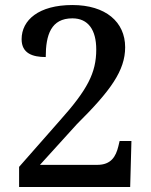

<svg xmlns="http://www.w3.org/2000/svg" viewBox="-20 -744 601 764"><path d="M56 0H498L503 -183H456L451 -162C441 -121 422 -88 367 -88H139L286 -250C420 -383 478 -463 478 -556C478 -657 400 -724 268 -724C134 -724 66 -664 66 -588C66 -532 109 -517 162 -517C162 -605 183 -671 268 -671C331 -671 363 -625 363 -547C363 -454 328 -387 217 -263L56 -80Z"/></svg>

Font: Noto Serif Georgian Medium
Style: Regular
Weight: 500
Designer: Monotype Design Team, Akaki Razmadze
Foundry: Google LLC
Version: Version 2.003